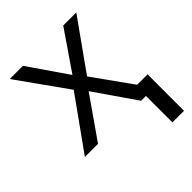

<svg xmlns="http://www.w3.org/2000/svg" viewBox="-203 -649 949 949"><g transform="rotate(-45 271.0 -175.0)"><path d="M214.8 -273.9 28.8 -535.2H121.1L262.2 -330.1L402.8 -535.2H494.1L308.1 -273.9L454.1 -69.8H526.9V185.1H445.8V0H412.1L262.2 -216.8L110.8 0H19Z"/></g></svg>

Font: HunimalSansv1.5
Style: Regular
Weight: 400
Foundry: Ascender Corporation
Version: Version 1.10